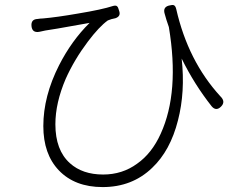

<svg xmlns="http://www.w3.org/2000/svg" viewBox="-20 -729 966 780"><path d="M397 31Q284 31 219 -37Q156 -103 156 -217Q156 -338 220 -464Q271 -564 344 -636Q306 -629 214 -613Q177 -607 164 -605Q157 -604 141 -600Q111 -594 108 -622.5Q105 -651 133 -652Q137 -653 144 -653.5Q151 -654 154 -654Q211 -659 297 -674Q394 -690 440 -705Q452 -708 456 -703Q460 -700 464 -685Q472 -663 449 -655Q432 -652 418 -646Q383 -621 337 -560Q282 -487 247 -409Q205 -311 205 -224Q205 -119 264 -66Q315 -20 399 -20Q477 -20 537 -64Q597 -106 633 -186Q710 -355 666 -619Q655 -650 649 -673Q641 -699 665 -706Q679 -710 686 -708Q693 -705 696 -692Q744 -481 875 -338Q898 -316 878 -296Q858 -276 840 -297Q769 -387 718 -491Q733 -356 703 -240Q672 -117 598 -47Q517 31 397 31Z"/></svg>

Font: GenSenRounded TW L
Style: Regular
Weight: 300
Version: Version 1.501;PS 1;hotconv 16.6.51;makeotf.lib2.5.65220